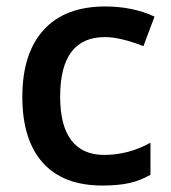

<svg xmlns="http://www.w3.org/2000/svg" viewBox="-20 -570 535 600"><path d="M299.8 9.8Q177.2 9.8 113.5 -61.8Q49.8 -133.3 49.8 -267.1Q49.8 -403.3 116.5 -476.6Q183.1 -549.8 309.1 -549.8Q394.5 -549.8 462.9 -518.1L428.2 -425.8Q355.5 -454.1 308.1 -454.1Q168 -454.1 168 -268.1Q168 -177.2 202.9 -131.6Q237.8 -85.9 305.2 -85.9Q381.8 -85.9 450.2 -124V-23.9Q419.4 -5.9 384.5 2Q349.6 9.8 299.8 9.8Z"/></svg>

Font: f1_44652          
Style: Regular
Weight: 600
Foundry: Ascender Corporation
Version: Version 1.10